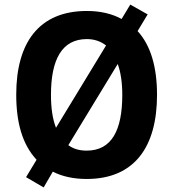

<svg xmlns="http://www.w3.org/2000/svg" viewBox="-20 -773 758 840"><path d="M667 -358C667 -478 640 -574 582 -637L626 -710L550 -753L512 -690C470 -713 419 -725 360 -725C151 -725 51 -587 51 -359C51 -238 77 -142 140 -74L94 2L171 47L211 -22C252 -1 302 10 359 10C568 10 667 -130 667 -358ZM203 -358C203 -513 251 -602 360 -602C393 -602 421 -592 444 -574L225 -214C210 -252 203 -300 203 -358ZM515 -358C515 -202 468 -114 359 -114C327 -114 300 -122 279 -138L495 -493C508 -458 515 -412 515 -358Z"/></svg>

Font: Noto Sans Lao Looped SemiCondensed
Style: Bold
Weight: 700
Width: 4
Designer: Mark Frömberg, Ben Mitchell
Foundry: The Fontpad Ltd
Version: Version 1.002